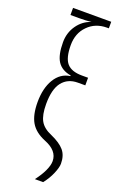

<svg xmlns="http://www.w3.org/2000/svg" viewBox="-181 -810 677 1066"><g transform="rotate(20 157.0 -277.0)"><path d="M175.8 -721.2Q142.1 -717.8 104 -717.8H53.2V-759.8H278.8V-721.2H268.1Q199.7 -721.2 155.8 -676.3Q111.8 -631.8 111.8 -562Q111.8 -485.8 139.2 -454.6Q166.5 -423.8 228 -423.8H264.2V-378.9H220.2Q161.1 -378.9 127.9 -336.9Q95.2 -295.4 95.2 -208Q95.2 -142.6 114.3 -108.9Q133.3 -75.2 181.2 -55.2Q236.3 -30.8 261.2 -1.5Q286.1 27.8 286.1 76.2Q286.1 98.6 270 136.2Q254.9 171.9 228 206.1H179.2Q207 169.4 221.7 138.2Q237.8 104 237.8 79.1Q237.8 17.1 158.2 -14.2Q98.1 -38.6 72.3 -82.5Q46.9 -126 46.9 -201.2Q46.9 -283.2 79.1 -336.9Q111.8 -391.1 168.9 -398.9V-402.8Q114.3 -412.1 89.8 -449.7Q65.9 -486.8 65.9 -562Q65.9 -618.2 96.7 -662.1Q127.4 -705.6 175.8 -721.2Z"/></g></svg>

Font: Germano
Style: Regular
Weight: 300
Width: 3
Foundry: Ascender Corporation
Version: Version 1.10; ttfautohint (v1.5)